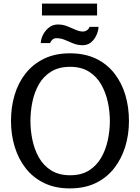

<svg xmlns="http://www.w3.org/2000/svg" viewBox="-20 -1035 777 1066"><path d="M367 11Q286 11 224.5 -19Q163 -49 122.5 -101Q82 -153 61.5 -220.5Q41 -288 41 -364Q41 -440 61 -507.5Q81 -575 122 -627Q163 -679 224.5 -709Q286 -739 368 -739Q451 -739 512.5 -709.5Q574 -680 615 -627.5Q656 -575 676 -507.5Q696 -440 696 -363Q696 -287 675 -219.5Q654 -152 613 -100Q572 -48 511 -18.5Q450 11 367 11ZM369 -62Q432 -62 474 -88.5Q516 -115 541.5 -159Q567 -203 578.5 -256.5Q590 -310 590 -363Q590 -416 578.5 -469Q567 -522 541.5 -566.5Q516 -611 473.5 -637.5Q431 -664 369 -664Q307 -664 264 -637.5Q221 -611 196 -567Q171 -523 160 -470Q149 -417 149 -364Q149 -311 160 -258Q171 -205 196 -160.5Q221 -116 264 -89Q307 -62 369 -62ZM527 -886Q526 -863 515 -839Q504 -815 485 -799.5Q466 -784 439 -784Q411 -784 386.5 -794Q362 -804 340 -813.5Q318 -823 293 -823Q280 -823 271 -815Q262 -807 258 -796H206Q208 -822 220.5 -845Q233 -868 253.5 -883.5Q274 -899 302 -899Q329 -899 353 -889.5Q377 -880 399 -870Q421 -860 440 -860Q453 -860 463.5 -867.5Q474 -875 477 -886ZM213 -1015H519V-949H213Z"/></svg>

Font: Rosario Medium
Style: Regular
Weight: 500
Version: Version 1.201